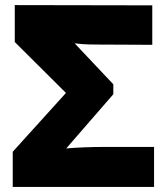

<svg xmlns="http://www.w3.org/2000/svg" viewBox="-20 -734 650 754"><path d="M30 0V-138L239 -369L38 -569V-714L578 -713V-558L368 -559Q353 -559 328 -559.5Q303 -560 273 -564L425 -403V-364L240 -151Q272 -154 312.5 -155.5Q353 -157 389 -157H585V0Z"/></svg>

Font: Noto Sans Black
Style: Regular
Weight: 900
Designer: Monotype Design Team
Foundry: Monotype Imaging Inc.
Version: Version 2.007